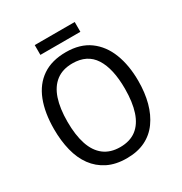

<svg xmlns="http://www.w3.org/2000/svg" viewBox="-197 -998 1090 1152"><g transform="rotate(-30 348.0 -422.5)"><path d="M640 -358Q640 -277 622 -210Q604 -143 568 -93Q532 -43 477.5 -16.5Q423 10 349 10Q273 10 218 -17.5Q163 -45 127 -94Q91 -143 74 -211Q57 -279 57 -359Q57 -473 89 -555Q121 -637 186 -681Q251 -725 349 -725Q447 -725 511.5 -678Q576 -631 608 -548.5Q640 -466 640 -358ZM149 -358Q149 -266 170.5 -201Q192 -136 236.5 -102Q281 -68 348 -68Q416 -68 460 -101.5Q504 -135 525.5 -200Q547 -265 547 -358Q547 -497 499 -572Q451 -647 349 -647Q281 -647 236.5 -613Q192 -579 170.5 -514.5Q149 -450 149 -358ZM486 -855V-787H209V-855Z"/></g></svg>

Font: Noto Sans Thai SemiCondensed
Style: Regular
Weight: 400
Width: 4
Designer: Monotype Design Team
Foundry: Monotype Imaging Inc.
Version: Version 2.001